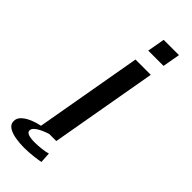

<svg xmlns="http://www.w3.org/2000/svg" viewBox="-337 -804 990 990"><g transform="rotate(45 158.0 -309.0)"><path d="M66 0 169 -586H280.5L177.5 0ZM200 -760.5H311.5L294.5 -665H183ZM82 142Q52.5 142 21.8 137Q-9 132 -30 119Q-51 106 -51 82.5Q-51 62 -35.8 46.8Q-20.5 31.5 0.8 21.5Q22 11.5 40.5 6.2Q59 1 66 0H126Q122 1 108.5 6Q95 11 79.2 18.8Q63.5 26.5 52.2 36.8Q41 47 41 58.5Q41 72.5 57.8 78.2Q74.5 84 103 84Q127 84 154.2 80.8Q181.5 77.5 196 72.5L199.5 130.5Q189 133 153.8 137.5Q118.5 142 82 142Z"/></g></svg>

Font: Anybody UltraExpanded Regular
Style: Italic
Weight: 400
Width: 9
Italic angle: -10°
Designer: Tyler Finck
Foundry: Etcetera Type Company
Version: Version 1.010; ttfautohint (v1.8.3) -l 8 -r 50 -G 200 -x 14 